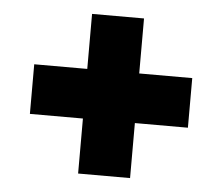

<svg xmlns="http://www.w3.org/2000/svg" viewBox="-40 -646 616 532"><g transform="rotate(5 268.0 -380.0)"><path d="M195.5 -158V-311H48V-449H195.5V-602H340V-449H487.5V-311H340V-158Z"/></g></svg>

Font: Encode Sans SemiCondensed SemiCondensed ExtraBold
Style: Regular
Weight: 800
Width: 4
Designer: Multiple Designers
Foundry: Impallari Type
Version: Version 3.000; ttfautohint (v1.8.3) -l 8 -r 50 -G 200 -x 14 